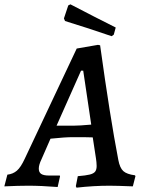

<svg xmlns="http://www.w3.org/2000/svg" viewBox="-61 -857 658 886"><path d="M562 -48 564 -44 552 3Q478 0 444 0Q371 0 292 9L289 2L298 -44Q335 -47 353 -51.5Q371 -56 378 -65Q385 -74 385 -91Q385 -100 384 -109Q383 -118 382 -125L367 -223Q348 -224 273 -224Q239 -224 172 -217L130 -121Q118 -96 118 -79Q118 -62 129 -54.5Q140 -47 165 -47H215L216 -43L205 6Q129 0 69 0Q23 0 -41 3L-27 -51Q-1 -54 17 -69.5Q35 -85 53 -124L293 -633L391 -650L401 -648Q447 -316 485 -119Q492 -82 508 -67.5Q524 -53 562 -48ZM277 -277Q305 -277 360 -282L323 -531H313L200 -277ZM254 -832 264 -837Q379 -777 473 -730L464 -697L454 -690Q350 -726 239 -760L234 -772Z"/></svg>

Font: Alegreya Medium
Style: Italic
Weight: 500
Italic angle: -7°
Designer: Juan Pablo del Peral
Foundry: Huerta Tipografica
Version: Version 2.008; ttfautohint (v1.8)